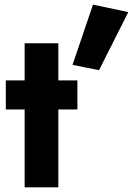

<svg xmlns="http://www.w3.org/2000/svg" viewBox="-20 -806 572 826"><path d="M380 -786 532 -754 406 -504 292 -527ZM5 -460H86V-620H231V-460H313V-335H231V0H86V-335H5Z"/></svg>

Font: Jost*
Style: Bold
Weight: 700
Version: Version 3.7